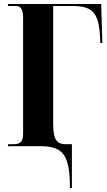

<svg xmlns="http://www.w3.org/2000/svg" viewBox="-20 -734 539 964"><path d="M331 210H341V-10H311C272 -10 247 -24 247 -109V-704H343C445 -704 475 -669 482 -554L484 -518H494L488 -714H20V-704H59C82 -704 96 -690 96 -646V-66C96 -23 84 -10 47 -10H20V0H183C298 0 331 45 331 210Z"/></svg>

Font: Noto Serif Display Condensed Extra
Style: Regular
Weight: 800
Width: 3
Designer: Monotype Design Team
Foundry: Monotype Imaging Inc.
Version: Version 1.900